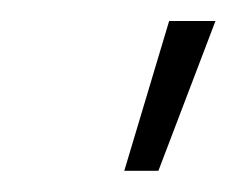

<svg xmlns="http://www.w3.org/2000/svg" viewBox="-20 -755 227 184"><path d="M99.1 -591.3 142.1 -734.9H186.5L131.8 -591.3Z"/></svg>

Font: Inter 28pt ExtraLight
Style: Italic
Weight: 250
Italic angle: -9.3988°
Designer: Rasmus Andersson
Foundry: rsms
Version: Version 4.001;git-66647c0bb